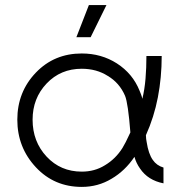

<svg xmlns="http://www.w3.org/2000/svg" viewBox="-20 -720 714 754"><path d="M301 -510Q193 -510 121 -435Q48 -359 48 -250Q48 -141 121 -63Q193 14 301 14Q365 14 418 -18Q471 -49 508 -104Q515 -79 530 -58Q561 -12 622 0V-62Q595 -70 580 -92Q563 -116 556 -162Q555 -167 554 -174Q553 -181 553 -189Q585 -260 600 -338Q615 -416 615 -500H555Q555 -454 551.5 -411.5Q548 -369 539 -332Q537 -341 534 -349Q531 -357 528 -364Q501 -431 439 -471Q378 -510 301 -510ZM301 -450Q359 -450 403 -422Q449 -395 471 -344Q483 -315 492 -200Q482 -178 474 -162.5Q466 -147 461 -139Q434 -96 392 -71Q352 -46 301 -46Q218 -46 163 -105Q108 -164 108 -250Q108 -334 163 -392Q218 -450 301 -450ZM280 -574H336L398 -700H329Z"/></svg>

Font: Unageo Variable
Style: Regular
Weight: 300
Designer: Richard Sepsi
Foundry: Richard Sepsi
Version: Version 2.200